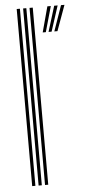

<svg xmlns="http://www.w3.org/2000/svg" viewBox="-56 -832 381 864"><g transform="rotate(-5 134.5 -400.0)"><path d="M111.7 0V-800H126.2V0ZM53.7 0V-800H68.2V0ZM82.7 0V-800H97.2V0ZM213.6 -684.8 253.9 -800H269.5L227.7 -684.8ZM187.5 -684.8 223 -800H238.6L201.3 -684.8ZM161.1 -684.8 192.2 -800H207.8L175.2 -684.8Z"/></g></svg>

Font: Big Shoulders Inline Thin
Style: Regular
Weight: 100
Designer: Patric King
Foundry: XO Type Co
Version: Version 2.002